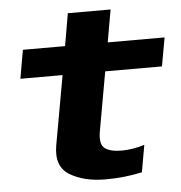

<svg xmlns="http://www.w3.org/2000/svg" viewBox="-53 -782 794 841"><g transform="rotate(-5 344.5 -362.0)"><path d="M377.5 8Q460.5 8 538.5 -9L559.5 -128Q507 -111.5 458.5 -111.5Q409.5 -111.5 385.2 -129.2Q361 -147 370.5 -202.5L417 -463.5H666.5L689 -589H439L464 -731.5H276L251.5 -589H66L44 -463.5H229.5L175 -159Q159 -67 221.2 -29.5Q283.5 8 377.5 8Z"/></g></svg>

Font: Anybody Expanded
Style: Bold Italic
Weight: 700
Width: 7
Italic angle: -10°
Version: Version 1.113;gftools[0.9.25]